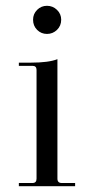

<svg xmlns="http://www.w3.org/2000/svg" viewBox="-20 -642 308 662"><path d="M94 -574Q94 -594 108 -608Q122 -622 142 -622Q162 -622 176.5 -608Q191 -594 191 -574Q191 -553 176.5 -539Q162 -525 142 -525Q122 -525 108 -539Q94 -553 94 -574ZM45 0V-11H92Q106 -11 106 -26V-401Q106 -415 92 -415H45V-426H86Q148 -426 178 -438V-26Q178 -11 193 -11H239V0Z"/></svg>

Font: Arapey Regular-Display
Style: Regular
Weight: 400
Designer: Eduardo Rodriguez Tunni
Foundry: Eduardo Rodriguez Tunni
Version: Version 4.000